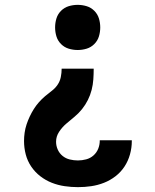

<svg xmlns="http://www.w3.org/2000/svg" viewBox="-20 -558 640 791"><path d="M301 213Q274 213 246.5 209Q219 205 193.5 195Q168 185 146 168Q124 151 108.5 128Q93 105 86 78Q79 51 79 23Q79 6 81.5 -11.5Q84 -29 89.5 -45.5Q95 -62 102.5 -78Q110 -94 119.5 -109Q129 -124 140.5 -137Q152 -150 165.5 -161.5Q179 -173 193 -183.5Q207 -194 217 -208.5Q227 -223 230.5 -240.5Q234 -258 234 -275H366Q366 -253 364.5 -231Q363 -209 357.5 -187.5Q352 -166 342 -146Q332 -126 318 -108.5Q304 -91 287 -77Q270 -63 253 -48.5Q236 -34 223.5 -15Q211 4 211 26Q211 43 218 58.5Q225 74 238 84.5Q251 95 267.5 99Q284 103 301 103Q318 103 335 98.5Q352 94 365 82.5Q378 71 384.5 55Q391 39 391 21Q391 21 391 20.5Q391 20 391 20H523Q523 21 523 22Q523 23 523 24Q523 51 515.5 78Q508 105 493 128Q478 151 456 168Q434 185 408.5 195Q383 205 356 209Q329 213 301 213ZM300 -352Q281 -352 263 -357.5Q245 -363 231.5 -376.5Q218 -390 212.5 -408Q207 -426 207 -445Q207 -464 212.5 -482Q218 -500 231.5 -513.5Q245 -527 263 -532.5Q281 -538 300 -538Q319 -538 337 -532.5Q355 -527 368.5 -513.5Q382 -500 387.5 -482Q393 -464 393 -445Q393 -426 387.5 -408Q382 -390 368.5 -376.5Q355 -363 337 -357.5Q319 -352 300 -352Z"/></svg>

Font: Iosevka Curly XBdEx
Style: Regular
Weight: 800
Width: 7
Monospace: yes
Designer: Belleve Invis
Foundry: Belleve Invis
Version: Version 11.1.0; ttfautohint (v1.8.3)